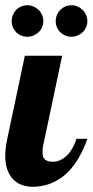

<svg xmlns="http://www.w3.org/2000/svg" viewBox="-28 -715 357 741"><path d="M309.1 -179.2Q294.9 -138.7 277.6 -108.9Q260.3 -79.1 241.5 -58.6Q222.7 -38.1 202.9 -25.4Q183.1 -12.7 164.6 -5.9Q146 1 129.2 3.4Q112.3 5.9 99.1 5.9Q76.7 5.9 57.1 -1Q37.6 -7.8 23.2 -22.5Q8.8 -37.1 0.5 -59.6Q-7.8 -82 -7.8 -113.8Q-7.8 -127.4 -5.9 -143.8Q-3.9 -160.2 0 -179.2L67.9 -500H211.9L140.1 -160.2Q137.7 -151.9 137 -143.8Q136.2 -135.7 136.2 -127.9Q136.2 -106.9 146 -98.9Q155.8 -90.8 176.8 -90.8Q191.4 -90.8 205.3 -97.4Q219.2 -104 231 -115.7Q242.7 -127.4 252 -143.8Q261.2 -160.2 267.1 -179.2ZM139.2 -633.8Q139.2 -620.6 134.3 -609.6Q129.4 -598.6 120.8 -590.6Q112.3 -582.5 101.3 -577.9Q90.3 -573.2 78.1 -573.2Q64.9 -573.2 53.7 -577.9Q42.5 -582.5 34.4 -590.6Q26.4 -598.6 21.7 -609.6Q17.1 -620.6 17.1 -633.8Q17.1 -646 21.7 -657.2Q26.4 -668.5 34.4 -676.8Q42.5 -685.1 53.7 -689.9Q64.9 -694.8 78.1 -694.8Q90.3 -694.8 101.3 -689.9Q112.3 -685.1 120.8 -676.8Q129.4 -668.5 134.3 -657.2Q139.2 -646 139.2 -633.8ZM309.1 -633.8Q309.1 -620.6 304.2 -609.6Q299.3 -598.6 291 -590.6Q282.7 -582.5 271.5 -577.9Q260.3 -573.2 248 -573.2Q234.9 -573.2 223.9 -577.9Q212.9 -582.5 204.6 -590.6Q196.3 -598.6 191.7 -609.6Q187 -620.6 187 -633.8Q187 -646 191.7 -657.2Q196.3 -668.5 204.6 -676.8Q212.9 -685.1 223.9 -689.9Q234.9 -694.8 248 -694.8Q260.3 -694.8 271.5 -689.9Q282.7 -685.1 291 -676.8Q299.3 -668.5 304.2 -657.2Q309.1 -646 309.1 -633.8Z"/></svg>

Font: Lobster
Style: Regular
Weight: 400
Designer: Pablo Impallari
Foundry: Pablo Impallari
Version: Version 1.007; ttfautohint (v1.1) -l 8 -r 50 -G 50 -x 14 -D 